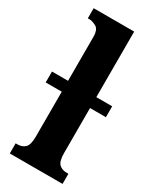

<svg xmlns="http://www.w3.org/2000/svg" viewBox="-201 -815 707 870"><g transform="rotate(30 152.5 -380.0)"><path d="M15 0H291V-53H282Q257 -53 242 -67.5Q227 -82 227 -125V-360H310V-417H227V-760H15V-707H25Q38 -707 58.5 -696.5Q79 -686 79 -646V-417H-5V-360H79V-125Q79 -82 64 -67.5Q49 -53 25 -53H15Z"/></g></svg>

Font: Noto Serif ExtraCondensed Extra
Style: Regular
Weight: 800
Width: 3
Designer: Monotype Design Team
Foundry: Monotype Imaging Inc.
Version: Version 1.002